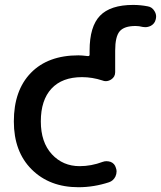

<svg xmlns="http://www.w3.org/2000/svg" viewBox="-20 -784 664 792"><path d="M529.3 -763.7Q559.6 -763.7 589.8 -757.8Q607.4 -754.9 617.2 -738.3Q624 -727.5 624 -715.8Q624 -710 622.1 -703.1Q618.2 -686.5 602.5 -677.7Q590.8 -671.9 579.1 -671.9Q574.2 -671.9 568.4 -672.9Q553.7 -676.8 539.1 -676.8Q492.2 -676.8 473.6 -654.8Q455.1 -632.8 455.1 -575.2V-486.3Q455.1 -466.8 438.5 -456.1Q427.7 -449.2 416 -449.2Q409.2 -449.2 402.3 -452.1Q360.4 -465.8 318.4 -465.8Q236.3 -465.8 192.4 -418.5Q148.4 -371.1 148.4 -283.2Q148.4 -197.3 193.8 -147.9Q239.3 -98.6 308.6 -98.6Q356.4 -98.6 403.3 -116.2Q411.1 -119.1 418.9 -119.1Q427.7 -119.1 436.5 -116.2Q453.1 -109.4 458 -91.8Q460.9 -84 460.9 -77.1Q460.9 -66.4 456.1 -55.7Q447.3 -38.1 429.7 -32.2Q367.2 -11.7 303.7 -11.7Q184.6 -11.7 110.8 -85Q37.1 -158.2 37.1 -283.2Q37.1 -411.1 107.4 -483.4Q177.7 -555.7 303.7 -555.7Q316.4 -555.7 341.8 -552.7Q349.6 -551.8 349.6 -558.6V-575.2Q349.6 -674.8 392.6 -719.2Q435.5 -763.7 529.3 -763.7Z"/></svg>

Font: Gen Jyuu Gothic P Medium
Style: Regular
Weight: 500
Designer: [Source Han Sans]
Ryoko NISHIZUKA  (kana & ideographs); Paul D. Hunt (Latin, Greek & Cyrillic); Wenlong ZHANG  (bopomofo
Version: Version 1.002.20150607